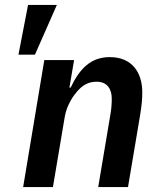

<svg xmlns="http://www.w3.org/2000/svg" viewBox="-20 -760 640 780"><path d="M74 0H195L243 -285C251 -333 278 -371 292 -387C316 -415 339 -428 373 -428C417 -428 434 -396 434 -360C434 -340 433 -322 429 -298L379 0H500L549 -291C556 -333 558 -359 558 -385C558 -466 516 -528 426 -528C348 -528 303 -480 267 -404H262L281 -516H160ZM55 -538H122L211 -740H94Z"/></svg>

Font: IBM Plex Mono SmBld
Style: Italic
Weight: 600
Italic angle: -9.5°
Monospace: yes
Designer: Mike Abbink, Paul van der Laan, Pieter van Rosmalen
Foundry: Bold Monday
Version: Version 2.004